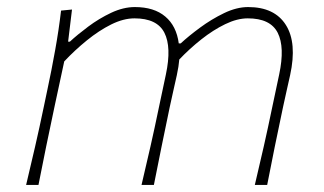

<svg xmlns="http://www.w3.org/2000/svg" viewBox="-20 -524 917 544"><path d="M54 0Q67.5 -56.5 79.5 -108.8Q91.5 -161 104 -221L114.5 -271Q126 -324.5 136.2 -381.5Q146.5 -438.5 153 -494L184 -497L173 -406H178Q199 -425.5 229.8 -448.5Q260.5 -471.5 295 -487.8Q329.5 -504 362 -504Q416.5 -504 448.2 -477.2Q480 -450.5 486.5 -401H492Q514 -421.5 546.5 -445.5Q579 -469.5 614.8 -486.8Q650.5 -504 683 -504Q758 -504 790 -453.2Q822 -402.5 802 -311Q797.5 -290.5 792.8 -270Q788 -249.5 782 -221Q769 -160 758.5 -108.2Q748 -56.5 737 0H702Q715.5 -56.5 727.2 -108.5Q739 -160.5 751.5 -221L771 -313Q787.5 -390.5 766.8 -431.2Q746 -472 682 -472Q652 -472 618 -455.5Q584 -439 550.5 -412.5Q517 -386 488 -355.5Q486.5 -336.5 481 -311Q476.5 -290.5 471.8 -270Q467 -249.5 461 -221Q448.5 -161 437.8 -108.8Q427 -56.5 416 0H381Q394.5 -56.5 406.2 -108.5Q418 -160.5 430.5 -221L450 -313Q466.5 -390.5 445.8 -431.2Q425 -472 361 -472Q330 -472 295.2 -454.8Q260.5 -437.5 226 -409.5Q191.5 -381.5 162 -350L134.5 -222Q121.5 -161 110.8 -108.8Q100 -56.5 89 0Z"/></svg>

Font: Commissioner Flair Thin
Style: Italic
Weight: 100
Italic angle: -12°
Designer: Kostas Bartsokas
Foundry: Kostas Bartsokas
Version: Version 1.000; ttfautohint (v1.8.3)